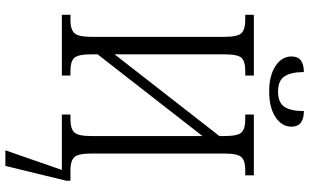

<svg xmlns="http://www.w3.org/2000/svg" viewBox="-238 -702 1150 714"><g transform="rotate(90 337.0 -345.0)"><path d="M320 -771Q261 -771 225.5 -794.5Q190 -818 190 -854Q190 -900 248 -900Q248 -852 264 -828Q280 -804 320 -804Q362 -804 377.5 -828Q393 -852 393 -900Q451 -900 451 -854Q451 -818 415.5 -794.5Q380 -771 320 -771ZM35 0V-32H57Q88 -32 102.5 -46Q117 -60 117 -110V-605Q117 -655 102.5 -668.5Q88 -682 56 -682H35V-714H261V-682H241Q209 -682 195.5 -668.5Q182 -655 182 -604V-196L486 -586V-604Q486 -655 472 -668.5Q458 -682 426 -682H406V-714H632V-682H611Q579 -682 565 -668.5Q551 -655 551 -604V-108Q551 -59 565.5 -45.5Q580 -32 611 -32H652V-16L597 210H539L612 0H406V-32H425Q458 -32 472 -46Q486 -60 486 -111V-523L182 -133V-110Q182 -60 195.5 -46Q209 -32 242 -32H261V0Z"/></g></svg>

Font: Noto Serif Condensed Light
Style: Regular
Weight: 300
Width: 3
Designer: Monotype Design Team
Foundry: Monotype Imaging Inc.
Version: Version 2.013